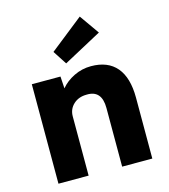

<svg xmlns="http://www.w3.org/2000/svg" viewBox="-118 -897 871 990"><g transform="rotate(-15 318.0 -402.0)"><path d="M71 0V-531H224L228 -467Q255 -500 298 -521Q341 -542 389 -542Q479 -542 525.5 -487Q572 -432 572 -325V0H411V-313Q411 -409 330 -406Q287 -406 259.5 -380.5Q232 -355 232 -316V0ZM270 -589 222 -663 400 -804 474 -699Z"/></g></svg>

Font: Readex Pro
Style: Bold
Weight: 700
Designer: Bonnie Shaver-Troup, Thomas Jockin
Foundry: Lexend
Version: Version 1.203; ttfautohint (v1.8.3)